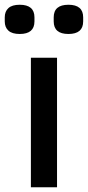

<svg xmlns="http://www.w3.org/2000/svg" viewBox="-47 -788 370 808"><path d="M-27 -698V-715Q-27 -740 -11.5 -754Q4 -768 36 -768Q98 -768 98 -715V-698Q98 -645 36 -645Q4 -645 -11.5 -659Q-27 -673 -27 -698ZM179 -698V-715Q179 -768 241 -768Q303 -768 303 -715V-698Q303 -645 241 -645Q179 -645 179 -698ZM193 0H83V-545H193Z"/></svg>

Font: IBM Plex Sans JP Medm
Style: Regular
Weight: 500
Designer: Mike Abbink; Paul van der Laan; Pieter van Rosmalen; Wujin Sim; Yejin Wi; Jinhee Kim; Boomi Park; Yona Kim; Kichan Ma
Foundry: Sandoll Inc.
Version: Version 1.002